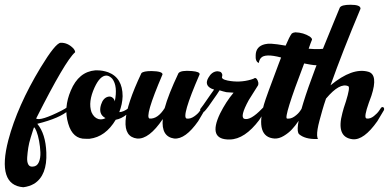

<svg xmlns="http://www.w3.org/2000/svg" viewBox="-85 -585 1636 808"><path d="M170 -405Q200 -406 224 -381Q232 -371 231 -365Q190 -330 67 -86Q86 -75 173 -119Q192 -129 195 -132Q201 -136 205 -130Q207 -125 204 -121Q168 -88 72 -64Q107 -22 110 57Q114 153 59 188Q38 200 13 203Q-99 194 -50 5Q-12 -139 86 -301Q148 -403 170 -405ZM58 -49Q56 -44 53.5 -36Q51 -28 44 -5.5Q37 17 34 36.5Q31 56 29.5 76Q28 96 34 107Q40 118 54 116Q71 115 78.5 97.5Q86 80 85 56Q84 32 79.5 8Q75 -16 68.5 -32.5Q62 -49 58 -49Z M324 -289Q347 -289 370 -281Q431 -258 431 -180Q430 -147 417 -113Q436 -114 457 -131Q464 -136 467 -127Q468 -124 467 -121Q467 -121 448 -103Q425 -85 402 -81Q359 -9 292 -1Q283 -1 276 -1Q221 1 202 -65Q182 -132 213 -204Q246 -283 316 -289Q321 -289 324 -289ZM363 -267Q336 -267 313 -217Q285 -156 300 -113Q310 -90 329 -84Q345 -80 359 -88Q328 -104 340 -144Q349 -173 370 -178Q382 -181 391 -172Q397 -166 398 -158Q411 -222 388 -253Q379 -263 369 -266Q366 -267 363 -267Z M553 -286Q599 -285 599 -272Q521 -90 545 -86Q579 -84 608 -130Q623 -186 666 -277Q676 -290 723 -286Q757 -283 755 -272Q676 -90 701 -86Q716 -84 732 -95Q748 -106 756 -118L764 -130Q771 -136 775 -128Q777 -124 775 -119Q775 -119 749 -75Q695 2 648 -2Q593 -10 600 -84Q542 2 492 -2Q386 -15 510 -277Q518 -286 553 -286Z M830 -285Q834 -285 836 -284Q846 -284 850 -273Q851 -268 850 -264Q844 -252 873 -246Q923 -236 971 -250Q982 -253 988 -257Q997 -257 1002 -238Q1003 -230 1001 -226Q1001 -226 962 -164Q923 -93 943 -85Q969 -77 1017 -127Q1020 -130 1022 -132Q1027 -138 1032 -129Q1034 -124 1031 -120Q1031 -120 1006 -80Q945 1 882 2Q788 4 841 -107Q866 -157 898 -195Q898 -195 868 -197Q854 -200 839 -205Q837 -202 828 -188Q784 -123 774 -115Q768 -111 758 -122Q757 -124 757 -125Q764 -133 801 -187Q814 -205 816 -208Q810 -210 805 -212Q774 -227 792 -258Q806 -283 828 -285Q829 -285 830 -285Z M1158 -449Q1192 -448 1219 -431Q1229 -423 1228 -418Q1222 -404 1214 -380Q1314 -371 1322 -408Q1341 -395 1333 -363Q1321 -321 1274 -312Q1250 -308 1222 -313Q1209 -315 1195 -318Q1107 -88 1123 -86Q1139 -84 1154.5 -95Q1170 -106 1178 -118L1186 -130Q1194 -136 1198 -128Q1199 -124 1198 -119Q1195 -114 1190.5 -106Q1186 -98 1172 -77Q1158 -56 1143.5 -40.5Q1129 -25 1109 -13Q1089 -1 1070 -2Q988 -8 1026 -146Q1035 -177 1088 -317Q1094 -332 1098 -343Q1030 -361 1013 -341Q1006 -333 1004 -320Q989 -326 991 -353Q992 -390 1030 -399Q1043 -402 1057 -401Q1077 -400 1117 -393Q1133 -431 1143 -444Q1148 -448 1158 -449Z M1390 -565Q1431 -565 1432 -550Q1432 -549 1432 -548Q1356 -367 1306 -226Q1398 -302 1465 -283Q1507 -271 1478 -182Q1474 -172 1467 -152Q1446 -93 1456 -87Q1458 -86 1460 -86Q1474 -85 1488.5 -96.5Q1503 -108 1511 -120L1519 -132Q1527 -138 1531 -130Q1532 -126 1531 -122Q1531 -122 1503 -75Q1446 6 1399 1Q1328 -7 1356 -110Q1360 -127 1371 -159Q1389 -217 1381 -222Q1345 -239 1287 -170Q1278 -144 1271.5 -121Q1265 -98 1259.5 -77.5Q1254 -57 1251.5 -41.5Q1249 -26 1249.5 -15Q1250 -4 1254 0Q1253 -1 1247 0Q1199 1 1174 -20Q1137 -52 1319 -490Q1333 -524 1345 -553Q1352 -565 1390 -565Z"/></svg>

Font: Sagha
Style: Regular
Weight: 400
Designer: MUHAMMAD YONI
Version: Version 001.000